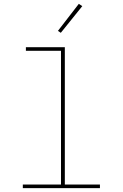

<svg xmlns="http://www.w3.org/2000/svg" viewBox="-20 -981 640 1001"><path d="M99 0V-19H298V-716H115V-735H318V-19H501V0ZM297 -810 282 -820 391 -961 409 -949Z"/></svg>

Font: Iosevka Curly Thin Extended
Style: Regular
Weight: 100
Width: 7
Monospace: yes
Designer: Belleve Invis
Foundry: Belleve Invis
Version: Version 11.1.0; ttfautohint (v1.8.3)